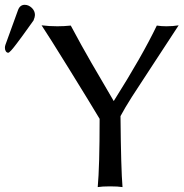

<svg xmlns="http://www.w3.org/2000/svg" viewBox="-51 -760 757 790"><path d="M50.8 -740.2Q66.4 -740.2 79.6 -727.8Q92.8 -715.3 92.8 -698.2Q92.8 -690.4 86.9 -675.8Q81.5 -668.5 67.6 -648.9Q53.7 -629.4 42 -613.3Q30.3 -597.2 17.3 -580.1Q4.4 -563 -4.6 -553Q-13.7 -543 -17.1 -543Q-22.9 -543 -26.9 -548.8Q-30.8 -554.7 -30.8 -563Q-30.8 -569.3 -28.8 -575.2L22.9 -717.8Q30.8 -740.2 50.8 -740.2ZM444.8 -282.2Q446.8 -64 453.1 9.8Q434.6 6.8 401.9 6.8Q369.1 6.8 351.1 9.8Q358.9 -74.2 358.9 -271Q322.3 -332.5 235.1 -473.4Q147.9 -614.3 120.1 -655.8Q150.9 -651.9 185.1 -651.9Q212.9 -651.9 240.2 -654.8Q259.8 -617.7 283.7 -574.7Q307.6 -531.7 325 -501.7Q342.3 -471.7 372.1 -421.1Q401.9 -370.6 417 -344.2Q534.2 -529.8 594.2 -654.8Q612.8 -651.9 633.8 -651.9Q661.1 -651.9 684.1 -655.8Q642.1 -590.8 581.8 -499.5Q521.5 -408.2 491.9 -361.8Q462.4 -315.4 444.8 -282.2Z"/></svg>

Font: Linear Smooth Low Contrast
Style: Regular
Weight: 500
Designer: Philipp H. Poll, Flanker
Foundry: Philipp H. Poll, reworked by Flanker
Version: Version 1.010 | FøM Fix